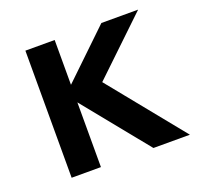

<svg xmlns="http://www.w3.org/2000/svg" viewBox="-89 -556 674 653"><g transform="rotate(-20 247.5 -230.0)"><path d="M171 -460H65V0H171ZM142 -270 361 0H493L274 -270L473 -460H340Z"/></g></svg>

Font: NM-font
Style: Medium
Weight: 500
Designer: ""
Foundry: ""
Version: ""